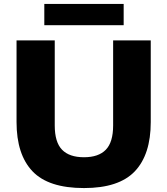

<svg xmlns="http://www.w3.org/2000/svg" viewBox="-20 -945 849 975"><path d="M406.5 10Q226 10 145 -75.2Q64 -160.5 64 -325V-740H258V-308Q258 -223 295 -184.8Q332 -146.5 406.5 -146.5Q480.5 -146.5 517.5 -184.8Q554.5 -223 554.5 -308V-740H745.5V-325Q745.5 -160.5 664.8 -75.2Q584 10 406.5 10ZM205 -817V-925H608V-817Z"/></svg>

Font: Encode Sans Semi Expanded ExtraBold
Style: Regular
Weight: 800
Width: 6
Designer: Multiple Designers
Foundry: Impallari Type
Version: Version 3.000; ttfautohint (v1.8.3) -l 8 -r 50 -G 200 -x 14 